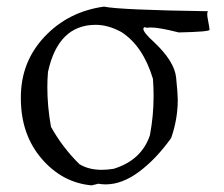

<svg xmlns="http://www.w3.org/2000/svg" viewBox="-20 -540 676 580"><path d="M257 20 277 15Q288 17 299 17Q349 17 400.5 -21.5Q452 -60 497 -123Q517 -180 517 -239Q517 -257 512 -306Q507 -355 444 -414Q413 -442 413 -453Q413 -456 416 -457L415 -458H416L425 -456Q429 -457 436 -457Q461 -457 520 -442Q613 -444 613 -450Q613 -455 608 -481Q606 -491 606 -497Q606 -506 610 -506Q342 -510 294 -520Q186 -505 114.5 -429Q43 -353 43 -246V-243Q43 -134 105.5 -61Q168 12 257 20ZM287 -27Q248 -27 220 -44Q169 -94 134 -157Q123 -218 123 -277Q123 -300 125 -323Q156 -465 269 -465Q307 -465 347 -443Q412 -401 442 -302Q444 -276 444 -250Q444 -191 433 -132Q408 -56 323 -30Q304 -27 287 -27Z"/></svg>

Font: Xiaobo Songti 小帛宋体
Style: Regular
Weight: 400
Version: Version 1.501;March 17, 2024;FontCreator 14.0.0.2814 64-bit